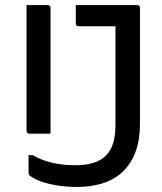

<svg xmlns="http://www.w3.org/2000/svg" viewBox="-20 -720 640 760"><path d="M85 -700Q106 -700 127 -700Q148 -700 169 -700Q174 -700 177 -697Q180 -694 180 -689Q180 -627 180 -564.5Q180 -502 180 -440Q180 -378 180 -315.5Q180 -253 180 -191Q159 -191 138 -191Q117 -191 96 -191Q91 -191 88 -194Q85 -197 85 -202Q85 -268 85 -334Q85 -400 85 -466Q85 -532 85 -598Q85 -624 85 -649Q85 -674 85 -700ZM280 -66Q319 -66 349 -75Q379 -84 398 -103Q412 -117 420.5 -134.5Q429 -152 433 -174.5Q437 -197 437 -224Q437 -275 437 -326.5Q437 -378 437 -430Q437 -482 437 -536Q437 -590 437 -645L452 -605L424 -633L467 -616Q443 -616 421 -616Q399 -616 378.5 -616Q358 -616 336.5 -616Q315 -616 291 -616Q286 -616 283 -619Q280 -622 280 -627Q280 -646 280 -663.5Q280 -681 280 -700Q323 -700 362.5 -700Q402 -700 441 -700Q480 -700 523 -700Q527 -700 529 -698.5Q531 -697 532.5 -695Q534 -693 534 -689Q534 -631 534 -573.5Q534 -516 534 -458.5Q534 -401 534 -343.5Q534 -286 534 -227Q534 -168 517.5 -122Q501 -76 469.5 -44Q438 -12 391 4Q344 20 284 20Q244 20 206.5 14Q169 8 140.5 -2.5Q112 -13 98 -25Q95 -27 94 -29.5Q93 -32 93 -37Q93 -54 93 -70.5Q93 -87 93 -106H109Q144 -86 185 -76Q226 -66 280 -66Z"/></svg>

Font: Recursive Monospace
Style: Regular
Weight: 400
Version: Version 1.047